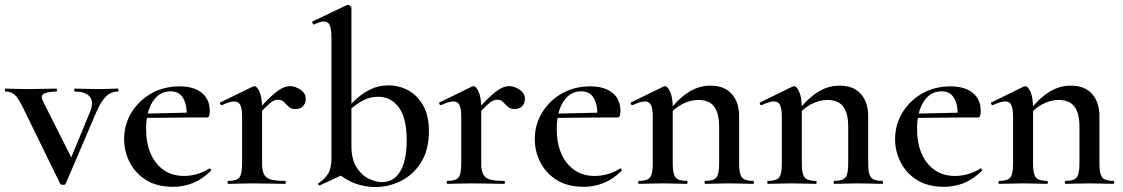

<svg xmlns="http://www.w3.org/2000/svg" viewBox="-32 -745 4551 778"><path d="M446 -386Q448 -386 448 -380Q448 -374 446 -374Q418 -374 397.5 -354Q377 -334 358 -290L234 0Q233 4 224 4Q215 4 212 0L64 -303Q42 -349 27 -361.5Q12 -374 -9 -374Q-12 -374 -12 -380Q-12 -386 -9 -386Q7 -386 27 -385Q47 -384 78 -384Q117 -384 144.5 -385Q172 -386 196 -386Q199 -386 199 -380Q199 -374 196 -374Q165 -374 147.5 -366Q130 -358 142 -335L264 -93L221 -21L333 -292Q349 -332 332 -353Q315 -374 271 -374Q269 -374 269 -380Q269 -386 271 -386Q295 -386 316.5 -385Q338 -384 372 -384Q395 -384 410 -385Q425 -386 446 -386Z M669 12Q605 12 561 -15Q517 -42 494 -86.5Q471 -131 471 -181Q471 -240 500.5 -288.5Q530 -337 580.5 -366Q631 -395 695 -395Q754 -395 786 -368.5Q818 -342 818 -296Q818 -285 816 -277Q814 -269 807 -269H724Q727 -317 711 -346Q695 -375 659 -375Q614 -375 587 -333.5Q560 -292 560 -222Q560 -165 578.5 -122.5Q597 -80 631.5 -56Q666 -32 714 -32Q739 -32 766 -39.5Q793 -47 816 -62Q818 -64 821.5 -60Q825 -56 823 -53Q787 -18 749 -3Q711 12 669 12ZM531 -267 530 -284 752 -289V-269Z M1007 -271 1000 -283Q1038 -328 1064.5 -352.5Q1091 -377 1109 -386.5Q1127 -396 1143 -396Q1164 -396 1185.5 -381.5Q1207 -367 1207 -345Q1207 -327 1196 -315Q1185 -303 1165 -303Q1147 -303 1137 -313Q1127 -323 1118 -332Q1109 -341 1093 -341Q1085 -341 1076 -336.5Q1067 -332 1051 -317Q1035 -302 1007 -271ZM893 0Q890 0 890 -6Q890 -12 893 -12Q927 -12 938 -26Q949 -40 949 -81V-272Q949 -304 942 -319Q935 -334 917 -334Q908 -334 895 -330Q882 -326 867 -319Q863 -318 860.5 -323.5Q858 -329 861 -330L992 -394Q997 -396 999 -396Q1009 -396 1019.5 -373Q1030 -350 1030 -306V-81Q1030 -54 1038 -38.5Q1046 -23 1066 -17.5Q1086 -12 1122 -12Q1126 -12 1126 -6Q1126 0 1122 0Q1096 0 1062.5 -1Q1029 -2 990 -2Q963 -2 937.5 -1Q912 0 893 0Z M1489 13Q1447 13 1407 -1.5Q1367 -16 1334 -46L1392 -153Q1392 -99 1413 -66.5Q1434 -34 1463 -20.5Q1492 -7 1515 -7Q1564 -7 1590 -51Q1616 -95 1616 -176Q1616 -267 1584 -310Q1552 -353 1500 -353Q1465 -353 1434.5 -335.5Q1404 -318 1379 -295L1370 -303Q1391 -325 1415.5 -347Q1440 -369 1471.5 -384Q1503 -399 1542 -399Q1586 -399 1623 -378.5Q1660 -358 1683 -317Q1706 -276 1706 -213Q1706 -138 1674.5 -87.5Q1643 -37 1593 -12Q1543 13 1489 13ZM1264 6Q1260 7 1258 2.5Q1256 -2 1259 -3Q1284 -19 1297.5 -41Q1311 -63 1311 -103V-592Q1311 -626 1304.5 -642Q1298 -658 1281 -658Q1266 -658 1241 -646Q1237 -645 1234.5 -651Q1232 -657 1234 -658L1373 -724Q1376 -725 1378 -725Q1382 -725 1387 -721Q1392 -717 1392 -714V-53Z M1895 -271 1888 -283Q1926 -328 1952.5 -352.5Q1979 -377 1997 -386.5Q2015 -396 2031 -396Q2052 -396 2073.5 -381.5Q2095 -367 2095 -345Q2095 -327 2084 -315Q2073 -303 2053 -303Q2035 -303 2025 -313Q2015 -323 2006 -332Q1997 -341 1981 -341Q1973 -341 1964 -336.5Q1955 -332 1939 -317Q1923 -302 1895 -271ZM1781 0Q1778 0 1778 -6Q1778 -12 1781 -12Q1815 -12 1826 -26Q1837 -40 1837 -81V-272Q1837 -304 1830 -319Q1823 -334 1805 -334Q1796 -334 1783 -330Q1770 -326 1755 -319Q1751 -318 1748.5 -323.5Q1746 -329 1749 -330L1880 -394Q1885 -396 1887 -396Q1897 -396 1907.5 -373Q1918 -350 1918 -306V-81Q1918 -54 1926 -38.5Q1934 -23 1954 -17.5Q1974 -12 2010 -12Q2014 -12 2014 -6Q2014 0 2010 0Q1984 0 1950.5 -1Q1917 -2 1878 -2Q1851 -2 1825.5 -1Q1800 0 1781 0Z M2333 12Q2269 12 2225 -15Q2181 -42 2158 -86.5Q2135 -131 2135 -181Q2135 -240 2164.5 -288.5Q2194 -337 2244.5 -366Q2295 -395 2359 -395Q2418 -395 2450 -368.5Q2482 -342 2482 -296Q2482 -285 2480 -277Q2478 -269 2471 -269H2388Q2391 -317 2375 -346Q2359 -375 2323 -375Q2278 -375 2251 -333.5Q2224 -292 2224 -222Q2224 -165 2242.5 -122.5Q2261 -80 2295.5 -56Q2330 -32 2378 -32Q2403 -32 2430 -39.5Q2457 -47 2480 -62Q2482 -64 2485.5 -60Q2489 -56 2487 -53Q2451 -18 2413 -3Q2375 12 2333 12ZM2195 -267 2194 -284 2416 -289V-269Z M2826 0Q2823 0 2823 -6Q2823 -12 2826 -12Q2860 -12 2871 -26Q2882 -40 2882 -81V-231Q2882 -287 2861.5 -313.5Q2841 -340 2797 -340Q2765 -340 2731.5 -322.5Q2698 -305 2676 -274L2671 -286Q2710 -339 2753.5 -368.5Q2797 -398 2847 -398Q2903 -398 2933 -364.5Q2963 -331 2963 -274V-81Q2963 -40 2974.5 -26Q2986 -12 3020 -12Q3023 -12 3023 -6Q3023 0 3020 0Q3001 0 2976 -1Q2951 -2 2923 -2Q2896 -2 2870.5 -1Q2845 0 2826 0ZM2557 0Q2554 0 2554 -6Q2554 -12 2557 -12Q2591 -12 2602 -26Q2613 -40 2613 -81V-272Q2613 -304 2606 -319Q2599 -334 2581 -334Q2572 -334 2559 -330Q2546 -326 2531 -319Q2527 -318 2524.5 -323.5Q2522 -329 2525 -330L2656 -394Q2661 -396 2663 -396Q2673 -396 2683.5 -373Q2694 -350 2694 -306V-81Q2694 -40 2705.5 -26Q2717 -12 2751 -12Q2754 -12 2754 -6Q2754 0 2751 0Q2732 0 2707 -1Q2682 -2 2654 -2Q2627 -2 2601.5 -1Q2576 0 2557 0Z M3349 0Q3346 0 3346 -6Q3346 -12 3349 -12Q3383 -12 3394 -26Q3405 -40 3405 -81V-231Q3405 -287 3384.5 -313.5Q3364 -340 3320 -340Q3288 -340 3254.5 -322.5Q3221 -305 3199 -274L3194 -286Q3233 -339 3276.5 -368.5Q3320 -398 3370 -398Q3426 -398 3456 -364.5Q3486 -331 3486 -274V-81Q3486 -40 3497.5 -26Q3509 -12 3543 -12Q3546 -12 3546 -6Q3546 0 3543 0Q3524 0 3499 -1Q3474 -2 3446 -2Q3419 -2 3393.5 -1Q3368 0 3349 0ZM3080 0Q3077 0 3077 -6Q3077 -12 3080 -12Q3114 -12 3125 -26Q3136 -40 3136 -81V-272Q3136 -304 3129 -319Q3122 -334 3104 -334Q3095 -334 3082 -330Q3069 -326 3054 -319Q3050 -318 3047.5 -323.5Q3045 -329 3048 -330L3179 -394Q3184 -396 3186 -396Q3196 -396 3206.5 -373Q3217 -350 3217 -306V-81Q3217 -40 3228.5 -26Q3240 -12 3274 -12Q3277 -12 3277 -6Q3277 0 3274 0Q3255 0 3230 -1Q3205 -2 3177 -2Q3150 -2 3124.5 -1Q3099 0 3080 0Z M3793 12Q3729 12 3685 -15Q3641 -42 3618 -86.5Q3595 -131 3595 -181Q3595 -240 3624.5 -288.5Q3654 -337 3704.5 -366Q3755 -395 3819 -395Q3878 -395 3910 -368.5Q3942 -342 3942 -296Q3942 -285 3940 -277Q3938 -269 3931 -269H3848Q3851 -317 3835 -346Q3819 -375 3783 -375Q3738 -375 3711 -333.5Q3684 -292 3684 -222Q3684 -165 3702.5 -122.5Q3721 -80 3755.5 -56Q3790 -32 3838 -32Q3863 -32 3890 -39.5Q3917 -47 3940 -62Q3942 -64 3945.5 -60Q3949 -56 3947 -53Q3911 -18 3873 -3Q3835 12 3793 12ZM3655 -267 3654 -284 3876 -289V-269Z M4286 0Q4283 0 4283 -6Q4283 -12 4286 -12Q4320 -12 4331 -26Q4342 -40 4342 -81V-231Q4342 -287 4321.5 -313.5Q4301 -340 4257 -340Q4225 -340 4191.5 -322.5Q4158 -305 4136 -274L4131 -286Q4170 -339 4213.5 -368.5Q4257 -398 4307 -398Q4363 -398 4393 -364.5Q4423 -331 4423 -274V-81Q4423 -40 4434.5 -26Q4446 -12 4480 -12Q4483 -12 4483 -6Q4483 0 4480 0Q4461 0 4436 -1Q4411 -2 4383 -2Q4356 -2 4330.5 -1Q4305 0 4286 0ZM4017 0Q4014 0 4014 -6Q4014 -12 4017 -12Q4051 -12 4062 -26Q4073 -40 4073 -81V-272Q4073 -304 4066 -319Q4059 -334 4041 -334Q4032 -334 4019 -330Q4006 -326 3991 -319Q3987 -318 3984.5 -323.5Q3982 -329 3985 -330L4116 -394Q4121 -396 4123 -396Q4133 -396 4143.5 -373Q4154 -350 4154 -306V-81Q4154 -40 4165.5 -26Q4177 -12 4211 -12Q4214 -12 4214 -6Q4214 0 4211 0Q4192 0 4167 -1Q4142 -2 4114 -2Q4087 -2 4061.5 -1Q4036 0 4017 0Z"/></svg>

Font: Cormorant SemiBold
Style: Regular
Weight: 600
Designer: Christian Thalmann (Catharsis Fonts)
Foundry: Catharsis Fonts
Version: Version 4.000